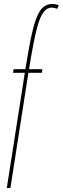

<svg xmlns="http://www.w3.org/2000/svg" viewBox="-20 -730 314 960"><path d="M48 -384H107L117 -444Q134 -547 150.5 -605Q167 -663 188.5 -686.5Q210 -710 241 -710Q250 -710 258.5 -708.5Q267 -707 274 -703L266 -686Q257 -689 250.5 -690.5Q244 -692 238 -692Q215 -692 197.5 -669Q180 -646 165.5 -592Q151 -538 135 -444L125 -384H192L189 -366H122L32 210H14L104 -366H45Z"/></svg>

Font: Georama ExtraCondensed Thin
Style: Regular
Weight: 100
Width: 2
Designer: Jean-Baptiste Levee
Foundry: Production Type
Version: Version 1.001